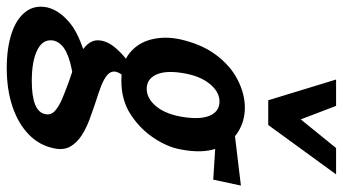

<svg xmlns="http://www.w3.org/2000/svg" viewBox="-310 -503 1040 583"><g transform="rotate(90 210.5 -211.0)"><path d="M125 289Q65 289 20.5 274.5Q-24 260 -45.5 232Q-67 204 -59 166Q-50 128 -9.5 95.5Q31 63 127 40L150 88Q103 95 76 108.5Q49 122 42 145Q35 178 69 195.5Q103 213 164 213Q210 213 235.5 203Q261 193 265 172Q269 155 255 142.5Q241 130 217 120Q193 110 165 100Q141 92 117.5 83Q94 74 75.5 62.5Q57 51 47.5 36Q38 21 42 1Q46 -19 60.5 -37Q75 -55 94.5 -71Q114 -87 132 -99L162 -75Q158 -73 152.5 -68Q147 -63 142.5 -56.5Q138 -50 136 -41Q134 -27 146 -16.5Q158 -6 180 2.5Q202 11 228 19Q255 28 282 38Q309 48 331 62.5Q353 77 364 97Q375 117 369 145Q360 190 327 222Q294 254 242.5 271.5Q191 289 125 289ZM164 -59Q110 -59 79 -84.5Q48 -110 38 -151Q28 -192 38 -238Q53 -304 86 -347.5Q119 -391 161.5 -412.5Q204 -434 245 -434Q287 -434 320.5 -412.5Q354 -391 369.5 -347.5Q385 -304 372 -238Q365 -199 337.5 -157.5Q310 -116 266.5 -87.5Q223 -59 164 -59ZM188 -136Q218 -136 242 -165.5Q266 -195 274 -248Q282 -301 269 -329Q256 -357 227 -357Q197 -357 172.5 -326.5Q148 -296 140 -243Q132 -192 145.5 -164Q159 -136 188 -136ZM464 -338 306 -348 307 -401 482 -422ZM223 -505 256 -573 368 -711H448L298 -505ZM223 -505 160 -711H240L292 -575L298 -505Z"/></g></svg>

Font: Ysabeau
Style: Bold Italic
Weight: 700
Italic angle: -12°
Designer: Christian Thalmann (Catharsis Fonts)
Version: Version 2.002